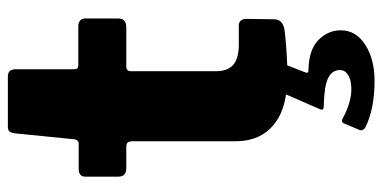

<svg xmlns="http://www.w3.org/2000/svg" viewBox="-262 -488 972 488"><g transform="rotate(-90 224.0 -244.0)"><path d="M287 -397V-181Q287 -151 303.5 -137Q320 -123 356 -123H404Q411 -123 415.5 -118Q420 -113 420 -105L419 -33Q419 -12 393 -7Q356 -2 302 0L284 46L283 50Q283 54 290 54Q342 55 366.5 79.5Q391 104 391 136Q391 175 354 198.5Q317 222 263 222Q190 222 143 198Q134 191 138 183L154 145Q157 137 165 140Q207 163 241 163Q264 163 277 155Q290 147 290 134Q290 114 269.5 104Q249 94 201 93Q193 93 190.5 91Q188 89 191 82L228 -3Q172 -11 140.5 -44Q109 -77 109 -131V-392Q109 -401 106 -405Q103 -409 95 -409H41Q19 -409 19 -429V-513Q19 -530 39 -530H103Q112 -530 114 -541L129 -691Q130 -701 133.5 -705.5Q137 -710 146 -710H274Q292 -710 292 -690V-541Q292 -531 302 -531H401Q410 -531 415.5 -526.5Q421 -522 421 -514V-429Q421 -409 398 -409H299Q287 -409 287 -397Z"/></g></svg>

Font: Libre Franklin ExtraBold
Style: Regular
Weight: 800
Designer: Pablo Impallari, Rodrigo Fuenzalida
Foundry: Impallari Type
Version: Version 1.002; ttfautohint (v1.5)